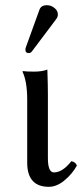

<svg xmlns="http://www.w3.org/2000/svg" viewBox="-20 -703 321 734"><path d="M159.2 -683.1Q175.3 -683.1 188.2 -672.6Q201.2 -662.1 201.2 -647.9Q201.2 -638.2 194.8 -629.9L103 -507.8Q97.2 -500 90.8 -500Q76.7 -500 77.1 -513.2Q77.1 -517.1 79.1 -522.9L130.9 -666Q137.2 -683.1 159.2 -683.1ZM84 -321.8Q84 -391.6 65.9 -429.2L67.9 -431.2Q80.1 -429.2 110.8 -429.2Q140.6 -429.2 161.1 -437Q163.1 -375 163.1 -342.8V-99.1Q163.1 -43.9 186 -43.9Q219.2 -43.9 252.9 -86.9Q270 -83 273.9 -69.8Q255.9 -37.6 226.3 -13.2Q196.8 11.2 167 11.2Q84 11.2 84 -81.1Z"/></svg>

Font: Linux Libertine O
Style: Regular
Weight: 400
Designer: Philipp H. Poll
Foundry: Philipp H. Poll
Version: Version 5.3.0